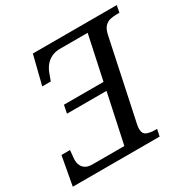

<svg xmlns="http://www.w3.org/2000/svg" viewBox="-163 -863 1001 1013"><g transform="rotate(-30 337.0 -357.0)"><path d="M-3 0 29 -175H81Q81 -171 79.5 -157.5Q78 -144 77 -132Q76 -120 76 -117Q76 -99 83 -83.5Q90 -68 105.5 -59Q121 -50 147 -50H340L404 -349H163L173 -398H414L471 -664H303Q272 -664 249.5 -652.5Q227 -641 212.5 -622.5Q198 -604 190 -582L174 -539H122L166 -714H677L669 -672H656Q634 -672 614.5 -668Q595 -664 580.5 -649.5Q566 -635 559 -605L455 -114Q454 -107 453 -101Q452 -95 452 -90Q452 -59 472.5 -50.5Q493 -42 522 -42H535L526 0Z"/></g></svg>

Font: Noto Serif
Style: Italic
Weight: 400
Italic angle: -12°
Designer: Monotype Design Team
Foundry: Monotype Imaging Inc.
Version: Version 2.013